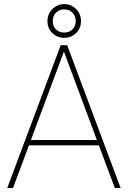

<svg xmlns="http://www.w3.org/2000/svg" viewBox="-20 -936 637 956"><path d="M472.2 -212.4H124L44.9 0H16.1L282.2 -710.9H314.5L580.6 0H551.8ZM133.8 -238.8H462.4L298.3 -679.2ZM299.8 -915.5Q335 -915.5 359.1 -890.6Q383.3 -865.7 383.3 -830.6Q383.3 -795.4 359.1 -771.5Q335 -747.6 299.8 -747.6Q266.1 -747.6 241.2 -770.8Q216.3 -793.9 216.3 -830.6Q216.3 -867.2 241 -891.4Q265.6 -915.5 299.8 -915.5ZM242.7 -830.6Q242.7 -805.2 258.8 -789.6Q274.9 -773.9 299.8 -773.9Q324.7 -773.9 340.8 -789.6Q356.9 -805.2 356.9 -830.6Q356.9 -856.9 340.8 -873Q324.7 -889.2 299.8 -889.2Q274.9 -889.2 258.8 -873Q242.7 -856.9 242.7 -830.6Z"/></svg>

Font: Roboto Thin
Style: Regular
Weight: 250
Designer: Google
Version: Version 2.134; 2016